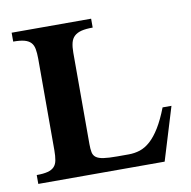

<svg xmlns="http://www.w3.org/2000/svg" viewBox="-63 -561 621 624"><g transform="rotate(-10 248.0 -249.5)"><path d="M431.6 0H14.6V-29.3Q37.1 -29.3 51 -33Q64.9 -36.6 72.5 -44.7Q80.1 -52.7 82.5 -66.2Q85 -79.6 85 -98.6V-400.4Q85 -419.4 82.5 -432.9Q80.1 -446.3 72.5 -454.3Q64.9 -462.4 51 -466.1Q37.1 -469.7 14.6 -469.7V-499H276.9V-469.7Q254.4 -469.7 239.7 -466.1Q225.1 -462.4 216.3 -454.3Q207.5 -446.3 204.1 -432.9Q200.7 -419.4 200.7 -400.4V-98.6Q200.7 -82 202.9 -71.3Q205.1 -60.5 213.4 -54.4Q221.7 -48.3 238 -45.9Q254.4 -43.5 282.2 -43.5H320.8Q340.3 -43.5 358.2 -49.3Q376 -55.2 392.6 -70.1Q409.2 -85 424.8 -110.4Q440.4 -135.7 455.6 -174.8H484.9Z"/></g></svg>

Font: Scheherazade
Style: Bold
Weight: 700
Version: Version 2.100 (build 932/914)